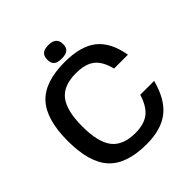

<svg xmlns="http://www.w3.org/2000/svg" viewBox="-232 -1037 1223 1223"><g transform="rotate(-45 380.0 -425.0)"><path d="M585 -232H710Q675 -100 599.5 -40Q524 20 391 20Q212 20 131 -68Q50 -156 50 -350Q50 -544 131 -632Q212 -720 391 -720Q536 -720 611.5 -660Q687 -600 710 -468H585Q565 -549 520.5 -584Q476 -619 391 -619Q280 -619 230.5 -555.5Q181 -492 181 -350Q181 -208 230.5 -144.5Q280 -81 391 -81Q470 -81 515 -116Q560 -151 585 -232ZM395 -870Q466 -870 466 -808Q466 -777 449 -762.5Q432 -748 395 -748Q358 -748 341 -762Q324 -776 324 -808Q324 -840 341 -855Q358 -870 395 -870Z"/></g></svg>

Font: Fivo Sans Med
Style: Regular
Weight: 450
Designer: Alexander Slobzheninov
Foundry: Alexander Slobzheninov
Version: 1.0